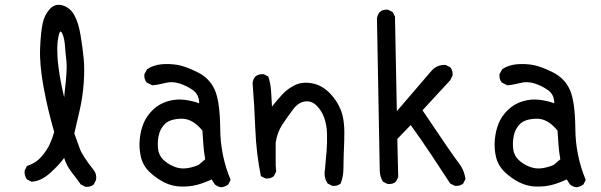

<svg xmlns="http://www.w3.org/2000/svg" viewBox="-20 -789 2540 811"><path d="M340.8 0 321.3 -9.8Q301.8 -37.1 281.2 -63.5Q260.7 -89.8 251 -122.1Q234.4 -97.7 194.3 -60.5Q154.3 -23.4 113.3 -21.5L93.8 -31.2Q82 -46.9 84 -68.4L93.8 -87.9Q130.9 -99.6 154.3 -126.5Q177.7 -153.3 189.5 -178.7Q201.2 -204.1 209 -231.4Q181.6 -325.2 164.1 -420.9Q146.5 -516.6 149.4 -585.4Q152.3 -654.3 160.2 -690.4Q168 -726.6 190.4 -751Q212.9 -775.4 244.6 -766.1Q276.4 -756.8 293.9 -725.1Q311.5 -693.4 320.3 -640.1Q329.1 -586.9 333.5 -541.5Q337.9 -496.1 333.5 -437Q329.1 -377.9 317.4 -327.1Q305.7 -276.4 293.9 -225.6Q305.7 -194.3 316.4 -163.1Q327.1 -131.8 376 -70.3Q389.6 -52.7 385.7 -29.3L376 -9.8Q362.3 2 340.8 0ZM252.9 -397.5Q264.6 -496.1 260.7 -529.8Q256.8 -563.5 254.4 -595.2Q252 -627 244.1 -645Q236.3 -663.1 231.4 -650.9Q226.6 -638.7 223.6 -613.8Q220.7 -588.9 222.7 -551.8Q224.6 -514.6 232.4 -468.8Q240.2 -422.9 251 -377.9Z M915 2Q899.4 0 887.7 -9.8L874 -31.2Q840.8 -15.6 810.5 -7.8Q780.3 0 743.7 -1Q707 -2 673.8 -18.6Q640.6 -35.2 612.3 -62Q584 -88.9 575.2 -126Q566.4 -163.1 570.3 -201.2Q574.2 -239.3 586.9 -269.5Q599.6 -299.8 626 -325.2Q652.3 -350.6 688.5 -361.3Q724.6 -372.1 760.7 -367.2Q796.9 -362.3 821.3 -352.5Q821.3 -389.6 794.9 -408.2Q768.6 -426.8 737.8 -436.5Q707 -446.3 677.7 -438.5Q648.4 -430.7 623 -428.7L599.6 -440.4Q587.9 -454.1 589.8 -475.6L601.6 -497.1Q628.9 -514.6 663.1 -517.6Q697.3 -520.5 731 -514.6Q764.6 -508.8 815.4 -483.4Q866.2 -458 887.7 -408.2Q909.2 -358.4 910.2 -245.1Q911.1 -131.8 954.1 -29.3L944.3 -9.8Q930.7 0 915 2ZM819.3 -92.8 846.7 -116.2Q840.8 -151.4 838.9 -179.7Q836.9 -208 835 -237.3Q793 -289.1 745.1 -287.6Q697.3 -286.1 676.8 -265.6Q656.2 -245.1 650.4 -216.8Q644.5 -188.5 647.5 -161.1Q650.4 -133.8 668.9 -115.2Q687.5 -96.7 714.8 -85.4Q742.2 -74.2 770.5 -78.6Q798.8 -83 819.3 -92.8Z M1383.8 -3.9 1364.3 -13.7Q1346.7 -39.1 1352.5 -72.3Q1356.4 -112.3 1359.4 -149.4Q1362.3 -186.5 1361.3 -223.6Q1360.4 -260.7 1349.6 -291Q1338.9 -321.3 1317.4 -342.8Q1295.9 -364.3 1268.1 -360.4Q1240.2 -356.4 1218.8 -328.1Q1197.3 -299.8 1173.8 -264.6Q1150.4 -229.5 1144.5 -186.5V-90.8L1146.5 -64.5L1136.7 -44.9Q1123 -33.2 1101.6 -35.2L1082 -44.9Q1062.5 -141.6 1058.6 -241.2Q1054.7 -340.8 1046.9 -438.5Q1048.8 -454.1 1058.6 -465.8Q1072.3 -477.5 1093.8 -475.6L1113.3 -465.8Q1123 -436.5 1125 -404.3Q1127 -372.1 1128.9 -338.9Q1150.4 -366.2 1171.9 -389.6Q1193.4 -413.1 1224.1 -428.7Q1254.9 -444.3 1295.9 -437.5Q1336.9 -430.7 1370.1 -398.4Q1403.3 -366.2 1420.4 -322.3Q1437.5 -278.3 1434.1 -196.3Q1430.7 -114.3 1430.7 -78.6Q1430.7 -43 1418.9 -13.7Q1405.3 -2 1383.8 -3.9Z M1901.4 -3.9 1881.8 -13.7Q1840.8 -76.2 1799.8 -138.2Q1758.8 -200.2 1714.8 -260.7L1658.2 -202.1L1662.1 -41L1652.3 -21.5Q1638.7 -9.8 1617.2 -11.7L1597.7 -21.5Q1584 -43 1584 -70.8Q1584 -98.6 1572.3 -710.9Q1574.2 -726.6 1584 -738.3Q1597.7 -750 1619.1 -748L1638.7 -738.3L1648.4 -718.8L1656.2 -319.3L1803.7 -491.2Q1827.1 -516.6 1862.3 -514.6L1881.8 -504.9Q1893.6 -491.2 1891.6 -469.7L1881.8 -450.2L1764.6 -323.2Q1891.6 -133.8 1916 -103Q1940.4 -72.3 1946.3 -33.2L1936.5 -13.7Q1922.9 -2 1901.4 -3.9Z M2415 2Q2399.4 0 2387.7 -9.8L2374 -31.2Q2340.8 -15.6 2310.5 -7.8Q2280.3 0 2243.7 -1Q2207 -2 2173.8 -18.6Q2140.6 -35.2 2112.3 -62Q2084 -88.9 2075.2 -126Q2066.4 -163.1 2070.3 -201.2Q2074.2 -239.3 2086.9 -269.5Q2099.6 -299.8 2126 -325.2Q2152.3 -350.6 2188.5 -361.3Q2224.6 -372.1 2260.7 -367.2Q2296.9 -362.3 2321.3 -352.5Q2321.3 -389.6 2294.9 -408.2Q2268.6 -426.8 2237.8 -436.5Q2207 -446.3 2177.7 -438.5Q2148.4 -430.7 2123 -428.7L2099.6 -440.4Q2087.9 -454.1 2089.8 -475.6L2101.6 -497.1Q2128.9 -514.6 2163.1 -517.6Q2197.3 -520.5 2231 -514.6Q2264.6 -508.8 2315.4 -483.4Q2366.2 -458 2387.7 -408.2Q2409.2 -358.4 2410.2 -245.1Q2411.1 -131.8 2454.1 -29.3L2444.3 -9.8Q2430.7 0 2415 2ZM2319.3 -92.8 2346.7 -116.2Q2340.8 -151.4 2338.9 -179.7Q2336.9 -208 2335 -237.3Q2293 -289.1 2245.1 -287.6Q2197.3 -286.1 2176.8 -265.6Q2156.2 -245.1 2150.4 -216.8Q2144.5 -188.5 2147.5 -161.1Q2150.4 -133.8 2168.9 -115.2Q2187.5 -96.7 2214.8 -85.4Q2242.2 -74.2 2270.5 -78.6Q2298.8 -83 2319.3 -92.8Z"/></svg>

Font: NaikaiFont
Style: Regular-Lite
Weight: 400
Version: Version 1.67